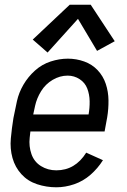

<svg xmlns="http://www.w3.org/2000/svg" viewBox="-20 -787 540 815"><path d="M182 -564 119 -619 276 -767H365L467 -612L392 -571L311 -707ZM219 8Q177 8 137.5 -5Q98 -18 71 -47.5Q44 -77 33 -116.5Q22 -156 26 -199.5Q30 -243 37 -286Q44 -322 52 -358Q60 -394 79.5 -427.5Q99 -461 128.5 -487.5Q158 -514 195 -526Q232 -538 268 -538Q304 -538 337.5 -526Q371 -514 394.5 -489Q418 -464 429 -431Q440 -398 440.5 -361.5Q441 -325 435 -289L424 -229H109Q108 -216 106 -202Q102 -166 113.5 -133Q125 -100 154 -82Q183 -64 219 -64Q299 -64 346 -139L417 -107Q395 -72 364 -45Q333 -18 295 -5Q257 8 219 8ZM121 -301H356Q361 -329 360.5 -357.5Q360 -386 350.5 -411Q341 -436 318 -451Q295 -466 267 -466Q234 -466 203.5 -448Q173 -430 154.5 -400Q136 -370 129 -338Q125 -320 121 -301Z"/></svg>

Font: Iosevka SS08
Style: Italic
Weight: 400
Italic angle: -10°
Monospace: yes
Designer: Belleve Invis
Foundry: Belleve Invis
Version: 2.1.0; ttfautohint (v1.8.2)